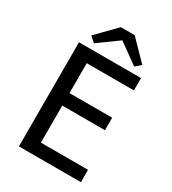

<svg xmlns="http://www.w3.org/2000/svg" viewBox="-214 -1008 999 1118"><g transform="rotate(30 286.0 -449.0)"><path d="M173 -738 308 -836 444 -738 480 -770 355 -898H262L137 -770ZM95 -700H512V-617H195V-416H482V-332H195V-83H512V0H95Z"/></g></svg>

Font: Voces
Style: Regular
Weight: 400
Designer: Ana Paula Megda, Pablo Ugerman
Foundry: Ana Paula Megda, Pablo Ugerman
Version: Version 1.100